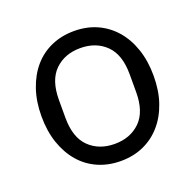

<svg xmlns="http://www.w3.org/2000/svg" viewBox="-101 -633 762 750"><g transform="rotate(-20 280.0 -258.0)"><path d="M280 12Q228 12 185 -7Q142 -26 111.5 -61.5Q81 -97 64 -146.5Q47 -196 47 -258Q47 -319 64 -369Q81 -419 111.5 -454.5Q142 -490 185 -509Q228 -528 280 -528Q332 -528 374.5 -509Q417 -490 448 -454.5Q479 -419 496 -369Q513 -319 513 -258Q513 -196 496 -146.5Q479 -97 448 -61.5Q417 -26 374.5 -7Q332 12 280 12ZM280 -59Q345 -59 386 -99Q427 -139 427 -221V-295Q427 -377 386 -417Q345 -457 280 -457Q215 -457 174 -417Q133 -377 133 -295V-221Q133 -139 174 -99Q215 -59 280 -59Z"/></g></svg>

Font: IBM Plex Sans KR
Style: Regular
Weight: 400
Designer: Mike Abbink; Paul van der Laan; Pieter van Rosmalen; Wujin Sim; Chorong Kim; Dohee Lee;
Foundry: Sandoll Inc.
Version: Version 1.000